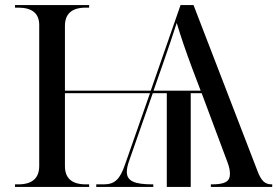

<svg xmlns="http://www.w3.org/2000/svg" viewBox="-20 -734 1089 754"><path d="M39 0H330V-10H317C262 -10 235 -34 235 -82V-368H569L471 -88C451 -29 430 -10 387 -10H358V0H582V-10H579C508 -10 478 -23 478 -59C478 -71 481 -85 487 -102L580 -368H635V0H729V-368H772L874 -95C881 -77 883 -62 883 -51C883 -20 862 -10 811 -10H808V0H1049V-10H1047C1021 -10 1006 -23 991 -63L740 -714H689L572 -378H235V-632C235 -680 262 -704 317 -704H330V-714H39V-704H52C106 -704 134 -681 134 -636V-82C134 -34 106 -10 52 -10H39ZM583 -378 619 -481C644 -553 655 -585 674 -644C690 -590 710 -532 735 -465L768 -378Z"/></svg>

Font: Noto Serif Display
Style: Regular
Weight: 400
Designer: Monotype Design Team
Foundry: Monotype Imaging Inc.
Version: Version 2.009